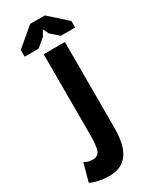

<svg xmlns="http://www.w3.org/2000/svg" viewBox="-242 -923 789 988"><g transform="rotate(-30 152.5 -429.0)"><path d="M113 -700H239V-191Q239 -145 231.5 -107.5Q224 -70 207 -43.5Q190 -17 162 -2.5Q134 12 92 12Q63 12 34.5 6Q6 0 -17 -11L12 -117Q33 -104 61 -104Q96 -104 104.5 -133.5Q113 -163 113 -218ZM131 -870H218L322 -777V-738H237L190 -779L173 -813L155 -780L105 -738H22V-778Z"/></g></svg>

Font: PT Sans Narrow
Style: Bold
Weight: 700
Width: 3
Designer: A.Korolkova, O.Umpeleva, V.Yefimov
Foundry: ParaType Ltd
Version: Version 2.003W OFL